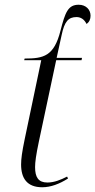

<svg xmlns="http://www.w3.org/2000/svg" viewBox="-20 -780 402 810"><path d="M158 10C194 10 231 -4 267 -27L263 -35C236 -21 208 -10 180 -10C142 -10 128 -32 128 -75C128 -96 132 -126 144 -183L217 -526H324L326 -536H219L240 -632C252 -690 269 -708 303 -708C321 -708 336 -698 345 -679C357 -687 362 -699 362 -714C362 -739 343 -760 312 -760C267 -760 255 -728 235 -650C208 -543 164 -533 84 -533L82 -526H154L84 -192C73 -139 69 -110 69 -86C69 -28 94 10 158 10Z"/></svg>

Font: Noto Serif Display SemiCondensed Light
Style: Italic
Weight: 300
Width: 4
Italic angle: -12°
Designer: Monotype Design Team
Foundry: Monotype Imaging Inc.
Version: Version 2.009